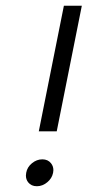

<svg xmlns="http://www.w3.org/2000/svg" viewBox="-20 -645 305 669"><path d="M108.4 3.9Q88.9 3.9 78.1 -9.8Q70.3 -20 70.3 -33.2Q70.3 -37.6 71.3 -43Q74.7 -62.5 91.3 -76.2Q107.9 -89.8 127.4 -89.8Q147 -89.8 157.7 -76.2Q166 -65.9 166 -52.2Q166 -47.9 165 -43Q161.1 -23.4 144.5 -9.8Q127.9 3.9 108.4 3.9ZM177.7 -187.5H115.2L202.6 -625H265.1Z"/></svg>

Font: Juliett
Style: Italic
Weight: 400
Italic angle: -11.25°
Designer: GGBotNet
Foundry: GGBotNet
Version: 0.60